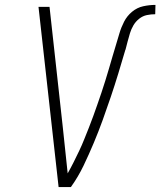

<svg xmlns="http://www.w3.org/2000/svg" viewBox="-20 -763 654 783"><path d="M219 0 137 -735H182L236 -245Q241 -198 246 -150.5Q251 -103 256 -56Q269 -79 280.5 -102Q292 -125 303 -148Q314 -171 323.5 -195Q333 -219 342.5 -242.5Q352 -266 360.5 -290Q369 -314 377.5 -338Q386 -362 394 -386Q402 -410 409.5 -434Q417 -458 424 -482Q431 -506 438 -530Q445 -554 452.5 -578.5Q460 -603 467 -627Q474 -651 486 -674.5Q498 -698 518.5 -715Q539 -732 564 -737.5Q589 -743 614 -743L613 -705Q596 -705 579 -701.5Q562 -698 547.5 -686.5Q533 -675 524 -659.5Q515 -644 510 -627.5Q505 -611 500.5 -594Q496 -577 492 -561L491 -559Q477 -511 462.5 -463.5Q448 -416 432 -368.5Q416 -321 399 -274Q382 -227 362.5 -180.5Q343 -134 321 -88Q299 -42 269 0Z"/></svg>

Font: Iosevka Aile XLt Obl
Style: Regular
Weight: 200
Italic angle: -9°
Designer: Belleve Invis
Foundry: Belleve Invis
Version: Version 31.1.0; ttfautohint (v1.8.4)